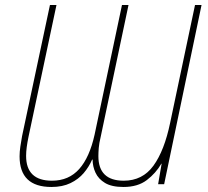

<svg xmlns="http://www.w3.org/2000/svg" viewBox="-20 -734 830 765"><path d="M185 11Q58 11 58 -111Q58 -129 61 -149.5Q64 -170 68 -192L179 -714H205L94 -191Q89 -167 86.5 -148Q84 -129 84 -113Q84 -14 187 -14Q254 -14 295.5 -60.5Q337 -107 357 -198L466 -714H492L381 -188Q375 -163 373.5 -145Q372 -127 372 -112Q372 -14 473 -14Q548 -14 591.5 -74Q635 -134 658 -245L757 -714H783L634 0H610L624 -82H623Q601 -44 565 -16.5Q529 11 472 11Q425 11 398.5 -5Q372 -21 360.5 -46Q349 -71 349 -98H347Q335 -70 314 -45Q293 -20 261 -4.5Q229 11 185 11Z"/></svg>

Font: Noto Sans SemiCondensed Thin
Style: Italic
Weight: 100
Width: 4
Italic angle: -12°
Designer: Monotype Design Team
Foundry: Monotype Imaging Inc.
Version: Version 2.013; ttfautohint (v1.8.4.7-5d5b)